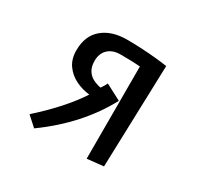

<svg xmlns="http://www.w3.org/2000/svg" viewBox="-161 -1014 1322 1250"><g transform="rotate(30 500.0 -388.5)"><path d="M620 13V-680Q586 -683 546.5 -684Q507 -685 472 -685Q414 -685 380 -653Q346 -621 346 -565Q346 -521 363.5 -493.5Q381 -466 409 -452Q437 -438 467 -433Q476 -446 482 -456.5Q488 -467 495 -480L613 -418Q549 -297 451 -188Q353 -79 225 13L153 -52Q332 -212 426 -357Q370 -363 320.5 -387.5Q271 -412 240 -456Q209 -500 209 -565Q209 -674 277.5 -732Q346 -790 461 -790Q516 -790 572.5 -787Q629 -784 679.5 -779Q730 -774 767 -768L743 0Z"/></g></svg>

Font: RocknRoll One
Style: Regular
Weight: 400
Designer: Fontworks Inc.
Foundry: Fontworks Inc.
Version: Version 1.100